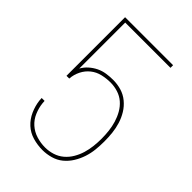

<svg xmlns="http://www.w3.org/2000/svg" viewBox="-218 -831 936 936"><g transform="rotate(45 250.0 -363.5)"><path d="M252 8Q218 8 185 -1.5Q152 -11 127.5 -33.5Q103 -56 89 -87.5Q75 -119 71 -152L70 -169H90L91 -154Q94 -125 106 -96.5Q118 -68 140.5 -48Q163 -28 192.5 -19Q222 -10 252 -10Q278 -10 303.5 -18Q329 -26 349 -43Q369 -60 382.5 -83Q396 -106 403.5 -131Q411 -156 414 -182.5Q417 -209 417 -235Q417 -261 414 -287.5Q411 -314 403.5 -339Q396 -364 383 -387Q370 -410 350.5 -427Q331 -444 305.5 -452Q280 -460 254 -460Q226 -460 198 -453.5Q170 -447 148 -429.5Q126 -412 113 -386Q100 -360 98 -331H79V-735H410V-717H98V-400Q109 -420 126.5 -435.5Q144 -451 164.5 -461Q185 -471 208 -474.5Q231 -478 254 -478Q283 -478 310.5 -470Q338 -462 360.5 -443.5Q383 -425 398 -400.5Q413 -376 421.5 -348.5Q430 -321 433 -292.5Q436 -264 436 -235Q436 -206 433 -177.5Q430 -149 421 -121.5Q412 -94 396.5 -69Q381 -44 359 -26Q337 -8 308.5 0Q280 8 252 8Z"/></g></svg>

Font: iosevka_custom_sans_ss08 Thin
Style: Regular
Weight: 100
Designer: Belleve Invis
Foundry: Belleve Invis
Version: Version 10.3.0; ttfautohint (v1.8.3)